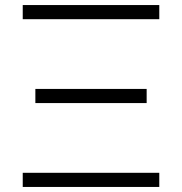

<svg xmlns="http://www.w3.org/2000/svg" viewBox="-20 -740 720 760"><path d="M70 -664H610.5V-720H70ZM70 0H610.5V-56H70ZM120 -332H560.5V-388H120Z"/></svg>

Font: Eudonet Light
Style: Regular
Weight: 300
Designer: Mikhail Sharanda
Foundry: Mikhail Sharanda
Version: Version 4.503;Glyphs 3.1.2 (3151)